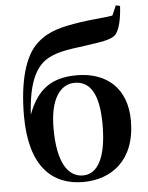

<svg xmlns="http://www.w3.org/2000/svg" viewBox="-59 -904 746 968"><g transform="rotate(-5 314.5 -420.5)"><path d="M325 -17C250 -17 197 -91 197 -266C197 -420 253 -486 323 -486C397 -486 445 -426 445 -264C445 -98 399 -17 325 -17ZM323 16C465 16 589 -69 589 -272C589 -434 489 -523 337 -523C209 -523 136 -471 89 -345C98 -499 134 -575 189 -614C237 -646 292 -655 395 -668C468 -679 523 -684 548 -709C569 -734 581 -784 585 -852L564 -857L542 -807C494 -799 431 -796 380 -788C283 -773 216 -758 159 -706C89 -646 54 -512 54 -342C54 -85 167 16 323 16Z"/></g></svg>

Font: Noto Serif CJK TC
Style: Bold
Weight: 700
Designer: Ryoko NISHIZUKA 西塚涼子 (kana & ideographs); Frank Grießhammer (Latin, Greek & Cyrillic); Wenlong ZHANG 张文龙 (bopomofo); San
Foundry: Adobe
Version: Version 2.001;hotconv 1.1.0;makeotfexe 2.6.0